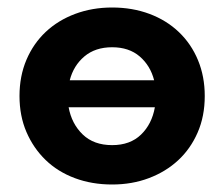

<svg xmlns="http://www.w3.org/2000/svg" viewBox="-20 -485 597 512"><path d="M279 7Q225 7 179.5 -10Q134 -27 101.5 -58.5Q69 -90 50.5 -133Q32 -176 32 -229Q32 -282 50.5 -325.5Q69 -369 102 -400Q135 -431 180.5 -448Q226 -465 279 -465Q333 -465 378.5 -448Q424 -431 457 -399.5Q490 -368 508 -324.5Q526 -281 526 -229Q526 -175 507 -131.5Q488 -88 455 -57.5Q422 -27 377 -10Q332 7 279 7ZM279 -98Q327 -98 356 -126Q385 -154 393 -199H163Q171 -155 200.5 -126.5Q230 -98 279 -98ZM279 -359Q234 -359 205 -334.5Q176 -310 166 -271H391Q381 -310 352.5 -334.5Q324 -359 279 -359Z"/></svg>

Font: Tilda Sans Bold
Style: Regular
Weight: 700
Designer: ParaType Ltd
Foundry: ParaType Ltd
Version: Version 1.009